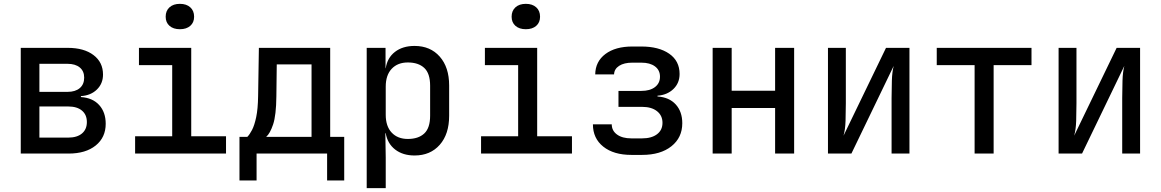

<svg xmlns="http://www.w3.org/2000/svg" viewBox="-20 -799 6040 999"><path d="M88 0V-550H332Q417 -550 466.5 -512.5Q516 -475 516 -411Q516 -364 484 -333Q452 -302 401 -299V-294Q462 -290 496 -252.5Q530 -215 530 -155Q530 -84 478 -42Q426 0 337 0ZM185 -321H331Q372 -321 395 -340.5Q418 -360 418 -395Q418 -429 395 -448Q372 -467 331 -467H185ZM185 -83H335Q381 -83 406.5 -104.5Q432 -126 432 -164Q432 -202 406.5 -223.5Q381 -245 335 -245H185Z M683 0V-90H876V-460H703V-550H975V-90H1156V0ZM916 -647Q882 -647 862 -664.5Q842 -682 842 -712Q842 -743 862 -761Q882 -779 916 -779Q950 -779 970 -761Q990 -743 990 -712Q990 -682 970 -664.5Q950 -647 916 -647Z M1226 140V-87H1267Q1279 -99 1291.5 -123Q1304 -147 1313 -189.5Q1322 -232 1323 -299L1327 -550H1698V-87H1771V140H1682V0H1315V140ZM1365 -87H1601V-464H1420L1418 -298Q1417 -199 1401 -151.5Q1385 -104 1365 -87Z M1888 180V-550H1986V-444H1987Q1995 -498 2035 -529Q2075 -560 2137 -560Q2219 -560 2268 -504.5Q2317 -449 2317 -354V-197Q2317 -101 2268 -45.5Q2219 10 2137 10Q2076 10 2036 -21Q1996 -52 1987 -106H1985L1987 21V180ZM2102 -76Q2157 -76 2187.5 -104.5Q2218 -133 2218 -197V-353Q2218 -417 2187.5 -445.5Q2157 -474 2102 -474Q2049 -474 2018 -441Q1987 -408 1987 -348V-202Q1987 -142 2018 -109Q2049 -76 2102 -76Z M2483 0V-90H2676V-460H2503V-550H2775V-90H2956V0ZM2716 -647Q2682 -647 2662 -664.5Q2642 -682 2642 -712Q2642 -743 2662 -761Q2682 -779 2716 -779Q2750 -779 2770 -761Q2790 -743 2790 -712Q2790 -682 2770 -664.5Q2750 -647 2716 -647Z M3265 7Q3173 7 3119 -36Q3065 -79 3065 -152H3163Q3163 -119 3190.5 -99Q3218 -79 3265 -79H3321Q3370 -79 3398.5 -100.5Q3427 -122 3427 -160Q3427 -198 3398.5 -220.5Q3370 -243 3321 -243H3198V-326H3317Q3362 -326 3388 -346Q3414 -366 3414 -400Q3414 -434 3388 -453.5Q3362 -473 3317 -473H3270Q3227 -473 3201.5 -456.5Q3176 -440 3175 -412H3077Q3078 -479 3130 -518Q3182 -557 3270 -557H3317Q3408 -557 3462 -519.5Q3516 -482 3516 -414Q3516 -367 3484 -336Q3452 -305 3401 -301V-297Q3462 -293 3496 -255.5Q3530 -218 3530 -158Q3530 -83 3473.5 -38Q3417 7 3321 7Z M3688 0V-550H3787V-327H4013V-550H4112V0H4013V-237H3787V0Z M4288 0V-550H4381V-262Q4381 -218 4379.5 -171Q4378 -124 4369 -93L4590 -550H4712V0H4619V-289Q4619 -333 4620.5 -379.5Q4622 -426 4630 -456L4410 0Z M5051 0V-460H4854V-550H5347V-460H5150V0Z M5488 0V-550H5581V-262Q5581 -218 5579.5 -171Q5578 -124 5569 -93L5790 -550H5912V0H5819V-289Q5819 -333 5820.5 -379.5Q5822 -426 5830 -456L5610 0Z"/></svg>

Font: JetBrains Mono NL Medium
Style: Regular
Weight: 500
Monospace: yes
Designer: Philipp Nurullin, Konstantin Bulenkov
Foundry: JetBrains
Version: Version 2.305; ttfautohint (v1.8.4.7-5d5b)